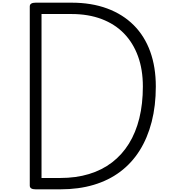

<svg xmlns="http://www.w3.org/2000/svg" viewBox="-20 -1418 1317 1438"><path d="M247 0Q203 0 203 -28V-1370Q203 -1384 214 -1391Q225 -1398 247 -1398H515Q665 -1398 782.5 -1354.5Q900 -1311 981.5 -1229.5Q1063 -1148 1105 -1032Q1147 -916 1147 -770Q1147 -626 1116 -505.5Q1085 -385 1026 -291Q967 -197 880.5 -132Q794 -67 681.5 -33.5Q569 0 432 0ZM291 -85H431Q549 -85 646.5 -114.5Q744 -144 819 -201.5Q894 -259 945.5 -342Q997 -425 1023.5 -532.5Q1050 -640 1050 -770Q1050 -897 1013.5 -997Q977 -1097 908.5 -1167.5Q840 -1238 740.5 -1275.5Q641 -1313 515 -1313H291Z"/></svg>

Font: Playwrite FR Trad
Style: Regular
Weight: 400
Designer: Veronika Burian, José Scaglione
Foundry: TypeTogether
Version: Version 1.000